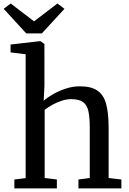

<svg xmlns="http://www.w3.org/2000/svg" viewBox="-36 -1048 718 1068"><path d="M106.7 -57.2V-746.2L22.8 -756.5V-800.3L186.2 -819.1H188.3L211.1 -803.8L211.2 -572L206.9 -487.3Q224.8 -504.1 257 -522.8Q289.2 -541.6 328.7 -554.7Q368.2 -567.9 407.9 -567.9Q471.5 -567.9 506.3 -543.8Q541 -519.8 554.6 -468.8Q568.2 -417.8 568.2 -337.5V-57.7L639.1 -49.6V0H400.3V-49.6L463.3 -57.7V-338Q463.3 -392.5 456.1 -427.7Q448.9 -462.8 426.8 -479.6Q404.7 -496.5 360.3 -496.5Q334.5 -496.5 307.2 -487.6Q280 -478.7 255.2 -465Q230.4 -451.3 212.4 -437.3V-58.1L280.3 -49.6V0H43.9V-49.6ZM109.9 -862.4 -15.6 -999.2 23.6 -1028.5 153.4 -929.2 283.3 -1028.5 322.5 -998.9 196.9 -862.4Z"/></svg>

Font: Merriweather Light
Style: Regular
Weight: 300
Designer: Eben Sorkin
Foundry: Eben Sorkin
Version: Version 2.100